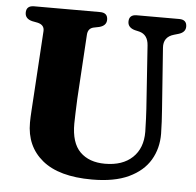

<svg xmlns="http://www.w3.org/2000/svg" viewBox="-51 -752 835 820"><g transform="rotate(5 366.0 -342.0)"><path d="M578 -306 559.5 -576Q556.5 -621.5 519.5 -631.5L500 -636Q469.5 -644.5 469.5 -670Q469.5 -700 502.5 -700H684.5Q717 -700 717 -670Q717 -645.5 687 -636.5L668 -631Q622.5 -618 626 -571.5L645 -308Q647 -282 648.2 -257Q649.5 -232 650 -205Q650.5 -142 621 -92.2Q591.5 -42.5 530 -13.5Q468.5 15.5 372.5 15.5Q231 15.5 159.2 -43.5Q87.5 -102.5 88 -204Q88 -223.5 90.2 -257.5Q92.5 -291.5 94.5 -325L111.5 -598Q113 -624.5 83.5 -631.5L60 -636Q29 -643.5 29 -670Q29 -700 62.5 -700H345Q378 -700 378 -670Q378 -644.5 347.5 -636.5L323 -631.5Q299 -626 297.5 -598.5L280.5 -322Q279 -289.5 278.2 -262.8Q277.5 -236 277 -216.5Q276.5 -133.5 315.2 -95Q354 -56.5 422 -56.5Q497.5 -56.5 540 -96.8Q582.5 -137 582 -207.5Q581.5 -241.5 580.2 -263.8Q579 -286 578 -306Z"/></g></svg>

Font: Fraunces 72pt Soft
Style: Bold
Weight: 700
Version: Version 1.000;[b76b70a41]